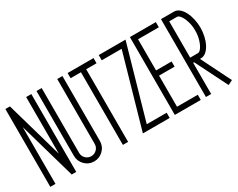

<svg xmlns="http://www.w3.org/2000/svg" viewBox="-110 -1390 2366 1912"><g transform="rotate(-30 1073.5 -434.5)"><path d="M328.1 8.3H275.9L89.4 -644V8.3H29.8V-886.7H82L268.6 -234.4V-886.7H328.1Z M537.1 7.8Q475.1 7.8 431.4 -35.9Q387.7 -79.6 387.7 -141.1V-887.2H447.3V-141.1Q447.3 -104 473.6 -77.9Q500 -51.8 537.1 -51.8Q574.2 -51.8 600.3 -77.9Q626.5 -104 626.5 -141.1V-887.2H686V-141.1Q686 -79.6 642.3 -35.9Q598.6 7.8 537.1 7.8Z M924.8 7.8H864.7V-827.6H745.6V-887.2H1043.9V-827.6H924.8Z M1402.3 8.3H1094.2L1332.5 -827.1H1103.5V-887.2H1411.6L1173.3 -51.8H1402.3Z M1760.3 7.8H1461.9V-887.2H1760.3V-827.6H1521.5V-469.2H1700.2V-409.7H1521.5V-51.8H1760.3Z M2074.7 18.1 1890.6 -350.1H1879.4V8.3H1819.3V-887.2H1968.8Q2002 -887.2 2029.5 -863.8Q2057.1 -840.3 2076.9 -801.5Q2096.7 -762.7 2107.2 -714.8Q2117.7 -667 2117.7 -618.7Q2117.7 -569.8 2107.2 -522.2Q2096.7 -474.6 2076.9 -435.8Q2057.1 -397 2029.5 -373.5Q2002 -350.1 1968.8 -350.1H1957.5L2127.9 -8.3ZM1968.8 -409.7Q1988.3 -409.7 2009 -439Q2029.8 -468.3 2043.9 -515.9Q2058.1 -563.5 2058.1 -618.7Q2058.1 -673.8 2043.9 -721.4Q2029.8 -769 2009 -798.1Q1988.3 -827.1 1968.8 -827.1H1879.4V-409.7Z"/></g></svg>

Font: Ignotum
Style: Regular
Weight: 400
Designer: GGBot
Version: 0.10